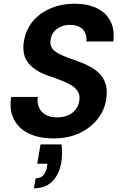

<svg xmlns="http://www.w3.org/2000/svg" viewBox="-20 -732 652 1032"><path d="M267 12Q191 12 136 -14Q81 -40 55 -90Q29 -140 40 -211H183Q179 -179 189.5 -154.5Q200 -130 224.5 -115.5Q249 -101 286 -101Q318 -101 343.5 -111.5Q369 -122 385.5 -142Q402 -162 406 -189Q410 -210 404.5 -226.5Q399 -243 385.5 -256.5Q372 -270 352 -280.5Q332 -291 307 -300.5Q282 -310 254 -320Q172 -346 134.5 -390.5Q97 -435 108 -507Q118 -571 155.5 -616.5Q193 -662 252 -687Q311 -712 381 -712Q452 -712 501.5 -687.5Q551 -663 574 -617.5Q597 -572 589 -509H444Q447 -533 438.5 -553.5Q430 -574 409.5 -586Q389 -598 359 -598Q332 -599 309 -589.5Q286 -580 271 -562.5Q256 -545 252 -519Q249 -499 254.5 -484Q260 -469 273 -458.5Q286 -448 304.5 -439Q323 -430 346 -421.5Q369 -413 395 -404Q432 -391 463 -374.5Q494 -358 516.5 -334.5Q539 -311 548.5 -278Q558 -245 551 -199Q543 -142 506 -94Q469 -46 408.5 -17Q348 12 267 12ZM162 280 172 226Q198 226 212.5 210.5Q227 195 233 163L235 148H180L198 44H311Q314 71 313.5 96Q313 121 309 144Q297 208 260 244Q223 280 162 280Z"/></svg>

Font: DM Sans 10pt
Style: Bold Italic
Weight: 700
Italic angle: -10°
Version: Version 4.004;gftools[0.9.30]